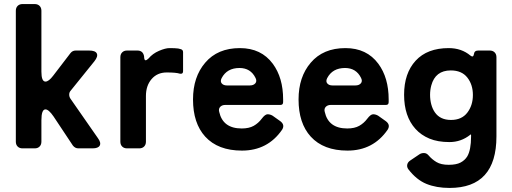

<svg xmlns="http://www.w3.org/2000/svg" viewBox="-20 -731 2525 946"><path d="M58 -33V-678Q58 -693 67 -702Q76 -711 91 -711H151Q166 -711 175 -702Q184 -693 184 -678V-378Q184 -329 204 -329Q220 -329 242 -358L327 -469Q337 -482 353 -482H419Q450 -482 457 -467.5Q464 -453 445 -429L328 -284Q321 -276 321 -265Q321 -254 327 -245L462 -51Q479 -28 471.5 -14Q464 0 436 0H366Q350 0 339 -14L244 -157Q220 -192 204 -192Q184 -192 184 -138V-33Q184 -18 175 -9Q166 0 151 0H91Q76 0 67 -9Q58 -18 58 -33Z M573 -33V-449Q573 -464 582 -473Q591 -482 606 -482H657Q685 -482 690 -453V-450Q691 -434 697 -434Q703 -434 712 -443Q732 -467 763.5 -480.5Q795 -494 815 -494Q844 -494 858 -492L870 -489Q882 -486 882 -474V-380Q882 -365 866 -368Q848 -374 801.5 -374Q755 -374 727 -341.5Q699 -309 699 -258V-33Q699 -18 690 -9Q681 0 666 0H606Q591 0 582 -9Q573 -18 573 -33Z M1370 -92Q1299 11 1172 11Q1054 11 991 -58Q931 -124 931 -241Q931 -352 991 -422Q1052 -494 1162 -494Q1267 -494 1324 -417Q1375 -348 1375 -241V-228Q1375 -214 1362 -214H1090Q1074 -214 1065 -204.5Q1056 -195 1060 -180Q1078 -98 1171 -98Q1207 -98 1230 -111Q1253 -124 1269.5 -146Q1286 -168 1298.5 -168Q1311 -168 1323 -161L1361 -134Q1385 -116 1370 -92ZM1098 -310H1211Q1229 -310 1238 -320.5Q1247 -331 1239 -347Q1215 -396 1160 -396Q1098 -396 1072 -346Q1064 -330 1072.5 -320Q1081 -310 1098 -310Z M1890 -92Q1819 11 1692 11Q1574 11 1511 -58Q1451 -124 1451 -241Q1451 -352 1511 -422Q1572 -494 1682 -494Q1787 -494 1844 -417Q1895 -348 1895 -241V-228Q1895 -214 1882 -214H1610Q1594 -214 1585 -204.5Q1576 -195 1580 -180Q1598 -98 1691 -98Q1727 -98 1750 -111Q1773 -124 1789.5 -146Q1806 -168 1818.5 -168Q1831 -168 1843 -161L1881 -134Q1905 -116 1890 -92ZM1618 -310H1731Q1749 -310 1758 -320.5Q1767 -331 1759 -347Q1735 -396 1680 -396Q1618 -396 1592 -346Q1584 -330 1592.5 -320Q1601 -310 1618 -310Z M2426 -59Q2426 195 2195 195Q2130 195 2081 175Q2032 155 1992 103Q1984 92 1986.5 80Q1989 68 2001 60L2047 29Q2056 23 2069 23Q2082 23 2092 35Q2108 54 2130.5 67.5Q2153 81 2190.5 81Q2228 81 2249 70Q2270 59 2282 40Q2301 8 2301 -59V-65Q2301 -71 2297 -67Q2252 -31 2194.5 -31Q2137 -31 2096 -48Q2055 -65 2027 -96Q1971 -158 1971 -264Q1971 -370 2028 -432Q2085 -494 2191 -494Q2254 -494 2298 -457Q2312 -446 2315 -464Q2317 -482 2336 -482H2393Q2408 -482 2417 -473Q2426 -464 2426 -449ZM2310 -263Q2310 -314 2282.5 -349Q2255 -384 2201 -384Q2125 -384 2105 -310Q2099 -288 2099 -263.5Q2099 -239 2105 -216.5Q2111 -194 2123 -177Q2149 -140 2202 -140Q2255 -140 2282.5 -176Q2310 -212 2310 -263Z"/></svg>

Font: Tsunagi Gothic Black
Style: Regular
Weight: 900
Designer: Yoshimichi Ohira
Foundry: Positype
Version: Version 1.001